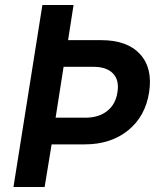

<svg xmlns="http://www.w3.org/2000/svg" viewBox="-20 -750 640 770"><path d="M34 0 150 -730H275L253 -589H386Q490 -589 541.5 -533Q593 -477 578 -380Q563 -283 493.5 -227Q424 -171 320 -171H187L159 0ZM203 -278H322Q376 -278 410 -305Q444 -332 451 -380Q459 -428 433.5 -455Q408 -482 355 -482H235Z"/></svg>

Font: JetBrains Mono NL
Style: Bold Italic
Weight: 700
Italic angle: -9°
Designer: Philipp Nurullin, Konstantin Bulenkov
Foundry: JetBrains
Version: Version 2.304; ttfautohint (v1.8.4.7-5d5b)